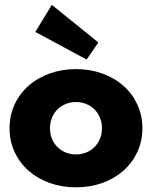

<svg xmlns="http://www.w3.org/2000/svg" viewBox="-20 -769 635 803"><path d="M297.7 14.5Q239.1 14.5 188.2 -3.6Q137.3 -21.8 100 -54.5Q62.7 -87.3 41.4 -132.7Q20 -178.2 20 -232.7Q20 -287.3 41.4 -332.7Q62.7 -378.2 100 -410.9Q137.3 -443.6 188.2 -461.8Q239.1 -480 297.7 -480Q356.4 -480 407.3 -461.8Q458.2 -443.6 495.5 -410.9Q532.7 -378.2 554.1 -332.7Q575.5 -287.3 575.5 -232.7Q575.5 -178.2 554.1 -132.7Q532.7 -87.3 495.5 -54.5Q458.2 -21.8 407.3 -3.6Q356.4 14.5 297.7 14.5ZM297.7 -123.2Q320.5 -123.2 340.2 -131.1Q360 -139.1 374.8 -153.6Q389.5 -168.2 398 -188.4Q406.4 -208.6 406.4 -232.7Q406.4 -256.8 398 -277Q389.5 -297.3 374.8 -311.8Q360 -326.4 340.2 -334.3Q320.5 -342.3 297.7 -342.3Q275 -342.3 255.2 -334.3Q235.5 -326.4 220.7 -311.8Q205.9 -297.3 197.5 -277Q189.1 -256.8 189.1 -232.7Q189.1 -208.6 197.5 -188.4Q205.9 -168.2 220.7 -153.6Q235.5 -139.1 255.2 -131.1Q275 -123.2 297.7 -123.2ZM342.3 -520 127.7 -635.5 196.8 -748.6 391.4 -591.4Z"/></svg>

Font: Spartan ExtBd
Style: Regular
Weight: 800
Designer: Matt Bailey, Mirko Velimirovic
Foundry: Matt Bailey
Version: Version 1.005